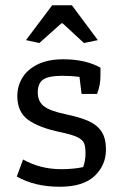

<svg xmlns="http://www.w3.org/2000/svg" viewBox="-20 -704 470 732"><path d="M79 -551 179 -684H254L353 -551L300 -540L219 -615H214L130 -540ZM44 -31 68 -96Q133 -59 214 -59Q260 -59 297 -67Q306 -91 306 -120Q306 -146 300 -159Q294 -172 274 -181.5Q254 -191 211 -200Q129 -217 87.5 -247Q46 -277 46 -338Q46 -375 65 -407Q84 -439 123.5 -458.5Q163 -478 221 -478Q306 -478 363 -446V-415Q363 -379 350 -346H291L283 -411Q251 -415 217 -415Q166 -415 145 -401Q124 -387 124 -351Q124 -319 145.5 -300.5Q167 -282 228 -269Q285 -257 317.5 -242.5Q350 -228 367 -202.5Q384 -177 384 -134Q384 -74 340.5 -33Q297 8 208 8Q112 8 44 -31Z"/></svg>

Font: Athiti Medium
Style: Regular
Weight: 500
Designer: CadsonDemak Team
Foundry: CadsonDemak
Version: Version 1.033